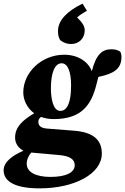

<svg xmlns="http://www.w3.org/2000/svg" viewBox="-51 -804 688 1056"><path d="M281 -194C241 -194 229 -261 229 -319C229 -403 250 -456 288 -456C321 -456 340 -411 340 -334C340 -219 308 -194 281 -194ZM77 -296C77 -255 97 -210 137 -181C72 -142 32 -105 32 -47C32 -14 51 11 78 25C20 50 -31 85 -31 133C-31 197 38 232 166 232C361 232 509 151 509 41C509 -25 474 -76 357 -85L206 -97C169 -100 160 -117 160 -133C160 -142 161 -149 174 -161C194 -154 217 -149 244 -149C398 -149 451 -227 479 -338C483 -353 486 -367 490 -381C576 -399 617 -425 617 -491C617 -505 614 -513 610 -520C596 -529 582 -533 561 -533C511 -533 477 -504 454 -412C437 -460 383 -503 302 -503C177 -503 77 -405 77 -296ZM403 -784C320 -744 268 -693 268 -634C268 -609 272 -598 280 -583C303 -566 320 -562 341 -562C382 -562 415 -592 415 -637C415 -662 399 -683 373 -708C387 -721 405 -732 427 -745ZM96 97C96 73 106 52 121 35L276 49C332 54 360 72 360 104C360 145 313 169 226 169C145 169 96 142 96 97Z"/></svg>

Font: Source Serif Pro Black
Style: Italic
Weight: 900
Italic angle: -12°
Designer: Frank Grießhammer
Foundry: Adobe Systems Incorporated
Version: Version 3.001;hotconv 1.0.111;makeotfexe 2.5.65597